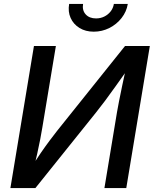

<svg xmlns="http://www.w3.org/2000/svg" viewBox="-20 -963 790 983"><path d="M626.5 0H514.6L579.1 -389.2Q582.5 -409.7 589.4 -444.6Q596.2 -479.5 606 -526.1Q615.7 -572.8 627.9 -627.9L644.5 -623.5Q602.1 -564 572 -521.5Q542 -479 518.1 -447.3Q494.1 -415.5 471.7 -387.2L161.1 0H33.2L153.8 -727.5H266.1L196.8 -310.5Q192.9 -285.2 186 -250Q179.2 -214.8 170.4 -175.3Q161.6 -135.7 151.9 -96.7L139.2 -102.5Q164.1 -144 189 -180.2Q213.9 -216.3 235.8 -245.4Q257.8 -274.4 273.4 -294.4L620.1 -727.5H747.1ZM460 -800.8Q418 -800.8 387 -819.8Q356 -838.9 341.6 -871.1Q327.1 -903.3 334 -942.9H405.3Q399.9 -910.2 418.7 -889.4Q437.5 -868.7 471.7 -868.7Q494.6 -868.7 513.9 -878.2Q533.2 -887.7 546.4 -904.5Q559.6 -921.4 563 -942.9H634.3Q627.9 -903.3 602.5 -870.8Q577.1 -838.4 539.8 -819.6Q502.4 -800.8 460 -800.8Z"/></svg>

Font: Inter 17pt Medium
Style: Italic
Weight: 500
Italic angle: -9.3988°
Version: Version 4.001;git-66647c0bb